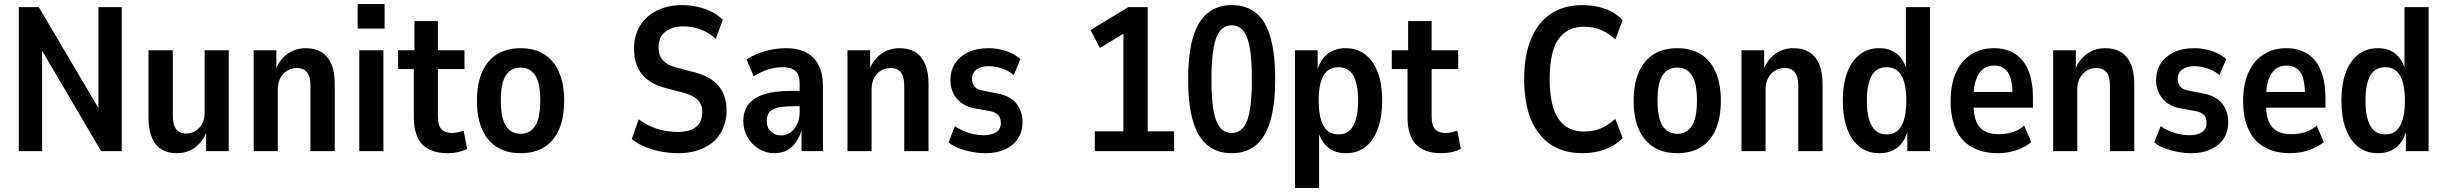

<svg xmlns="http://www.w3.org/2000/svg" viewBox="-20 -740 11971 940"><path d="M72 0V-705H170L489 -165H462V-705H576V0H475L159 -538H186V0Z M845 10Q802 10 771 -8.5Q740 -27 723.5 -66.5Q707 -106 707 -165V-494H826V-177Q826 -143 834 -123Q842 -103 857 -94.5Q872 -86 892 -86Q916 -86 937 -99Q958 -112 970 -135Q982 -158 982 -188V-494H1100V0H989V-92H990Q973 -47 935.5 -18.5Q898 10 845 10Z M1222 0V-494H1333V-402H1331Q1348 -447 1386.5 -475.5Q1425 -504 1477 -504Q1522 -504 1553.5 -485Q1585 -466 1602 -427Q1619 -388 1619 -327V0H1500V-318Q1500 -351 1492 -370.5Q1484 -390 1469 -398.5Q1454 -407 1433 -407Q1408 -407 1386.5 -394.5Q1365 -382 1352.5 -358Q1340 -334 1340 -303V0Z M1731 -600V-720H1863V-600ZM1739 0V-494H1857V0Z M2172 10Q2088 10 2047 -33.5Q2006 -77 2006 -165V-402H1929V-494H2009V-637H2124V-494H2254V-402H2124V-170Q2124 -125 2141.5 -107Q2159 -89 2193 -89Q2207 -89 2222.5 -92.5Q2238 -96 2250 -100L2267 -11Q2248 -1 2223.5 4.5Q2199 10 2172 10Z M2529 10Q2461 10 2413.5 -19.5Q2366 -49 2340.5 -106.5Q2315 -164 2315 -247Q2315 -330 2340.5 -387.5Q2366 -445 2413.5 -474.5Q2461 -504 2529 -504Q2597 -504 2644 -474.5Q2691 -445 2716.5 -387.5Q2742 -330 2742 -247Q2742 -164 2717 -106.5Q2692 -49 2644.5 -19.5Q2597 10 2529 10ZM2528 -85Q2575 -85 2600 -123.5Q2625 -162 2625 -248Q2625 -334 2600 -371.5Q2575 -409 2529 -409Q2482 -409 2457 -371.5Q2432 -334 2432 -248Q2432 -162 2457 -123.5Q2482 -85 2528 -85Z M3301 10Q3258 10 3216 2Q3174 -6 3137 -21.5Q3100 -37 3073 -59L3107 -156Q3135 -135 3166.5 -121Q3198 -107 3232.5 -100.5Q3267 -94 3300 -94Q3355 -94 3386.5 -117.5Q3418 -141 3418 -191Q3418 -217 3408.5 -234.5Q3399 -252 3379.5 -264Q3360 -276 3330 -285L3238 -309Q3159 -330 3121.5 -378.5Q3084 -427 3084 -501Q3084 -566 3113.5 -614Q3143 -662 3196.5 -688.5Q3250 -715 3320 -715Q3359 -715 3396 -706.5Q3433 -698 3464 -682.5Q3495 -667 3519 -643L3484 -550Q3452 -580 3410.5 -595.5Q3369 -611 3326 -611Q3289 -611 3261.5 -599Q3234 -587 3219 -564.5Q3204 -542 3204 -508Q3204 -470 3224 -446.5Q3244 -423 3285 -411L3377 -387Q3458 -367 3497.5 -320Q3537 -273 3537 -200Q3537 -136 3508 -88.5Q3479 -41 3425.5 -15.5Q3372 10 3301 10Z M3771 10Q3730 10 3695 -11.5Q3660 -33 3639.5 -68.5Q3619 -104 3619 -147Q3619 -197 3645 -230Q3671 -263 3723 -279Q3775 -295 3854 -295H3909V-220H3870Q3832 -220 3806.5 -216.5Q3781 -213 3765 -205Q3749 -197 3741.5 -183Q3734 -169 3734 -148Q3734 -115 3754.5 -96Q3775 -77 3806 -77Q3829 -77 3849.5 -91.5Q3870 -106 3882.5 -131.5Q3895 -157 3895 -190V-330Q3895 -374 3874.5 -392.5Q3854 -411 3810 -411Q3778 -411 3742.5 -400.5Q3707 -390 3670 -366L3635 -449Q3663 -467 3694.5 -479Q3726 -491 3760.5 -497.5Q3795 -504 3829 -504Q3887 -504 3927 -483Q3967 -462 3988 -421Q4009 -380 4009 -317V0H3904V-102Q3894 -68 3875.5 -42.5Q3857 -17 3831.5 -3.5Q3806 10 3771 10Z M4129 0V-494H4240V-402H4238Q4255 -447 4293.5 -475.5Q4332 -504 4384 -504Q4429 -504 4460.5 -485Q4492 -466 4509 -427Q4526 -388 4526 -327V0H4407V-318Q4407 -351 4399 -370.5Q4391 -390 4376 -398.5Q4361 -407 4340 -407Q4315 -407 4293.5 -394.5Q4272 -382 4259.5 -358Q4247 -334 4247 -303V0Z M4805 10Q4769 10 4735 3Q4701 -4 4672.5 -15Q4644 -26 4624 -43L4655 -122Q4678 -107 4702 -97Q4726 -87 4749.5 -82.5Q4773 -78 4795 -78Q4835 -78 4857.5 -93Q4880 -108 4880 -138Q4880 -164 4866 -178Q4852 -192 4822 -197L4755 -209Q4696 -219 4664.5 -257Q4633 -295 4633 -348Q4633 -394 4655.5 -429Q4678 -464 4719.5 -484Q4761 -504 4819 -504Q4850 -504 4879 -497.5Q4908 -491 4933 -479Q4958 -467 4976 -451L4943 -372Q4927 -387 4906 -396.5Q4885 -406 4863 -411Q4841 -416 4820 -416Q4784 -416 4761.5 -400Q4739 -384 4739 -353Q4739 -329 4752.5 -314.5Q4766 -300 4795 -296L4860 -283Q4924 -272 4955 -234.5Q4986 -197 4986 -141Q4986 -95 4963.5 -61Q4941 -27 4900.5 -8.5Q4860 10 4805 10Z M5340 0V-97H5480V-608L5528 -604L5365 -505L5319 -593L5504 -705H5599V-97H5728V0Z M6010 10Q5939 10 5891 -29.5Q5843 -69 5820 -149Q5797 -229 5797 -352Q5797 -474 5820 -554.5Q5843 -635 5891 -675Q5939 -715 6010 -715Q6083 -715 6130.5 -675.5Q6178 -636 6200.5 -555.5Q6223 -475 6223 -353Q6223 -231 6200 -150.5Q6177 -70 6130 -30Q6083 10 6010 10ZM6010 -89Q6063 -89 6086 -150Q6109 -211 6109 -353Q6109 -493 6086 -554.5Q6063 -616 6010 -616Q5958 -616 5934.5 -554.5Q5911 -493 5911 -351Q5911 -211 5934 -150Q5957 -89 6010 -89Z M6320 180V-494H6431V-393H6428Q6444 -448 6479.5 -476Q6515 -504 6568 -504Q6625 -504 6665 -472.5Q6705 -441 6726 -384Q6747 -327 6747 -247Q6747 -169 6726 -111Q6705 -53 6666 -21.5Q6627 10 6569 10Q6516 10 6482 -18Q6448 -46 6433 -98H6438V180ZM6533 -82Q6582 -82 6605.5 -124.5Q6629 -167 6629 -248Q6629 -329 6605.5 -370Q6582 -411 6533 -411Q6483 -411 6459.5 -370Q6436 -329 6436 -248Q6436 -167 6459.5 -124.5Q6483 -82 6533 -82Z M7037 10Q6953 10 6912 -33.5Q6871 -77 6871 -165V-402H6794V-494H6874V-637H6989V-494H7119V-402H6989V-170Q6989 -125 7006.5 -107Q7024 -89 7058 -89Q7072 -89 7087.5 -92.5Q7103 -96 7115 -100L7132 -11Q7113 -1 7088.5 4.5Q7064 10 7037 10Z M7726 10Q7637 10 7573 -32Q7509 -74 7475.5 -155Q7442 -236 7442 -353Q7442 -469 7476 -550Q7510 -631 7573.5 -673Q7637 -715 7727 -715Q7788 -715 7838.5 -697Q7889 -679 7924 -641L7889 -547Q7853 -579 7816.5 -594Q7780 -609 7736 -609Q7652 -609 7609.5 -547.5Q7567 -486 7567 -353Q7567 -221 7609.5 -158.5Q7652 -96 7736 -96Q7780 -96 7816.5 -111Q7853 -126 7888 -158L7924 -64Q7888 -27 7838 -8.5Q7788 10 7726 10Z M8192 10Q8124 10 8076.5 -19.5Q8029 -49 8003.5 -106.5Q7978 -164 7978 -247Q7978 -330 8003.5 -387.5Q8029 -445 8076.5 -474.5Q8124 -504 8192 -504Q8260 -504 8307 -474.5Q8354 -445 8379.5 -387.5Q8405 -330 8405 -247Q8405 -164 8380 -106.5Q8355 -49 8307.5 -19.5Q8260 10 8192 10ZM8191 -85Q8238 -85 8263 -123.5Q8288 -162 8288 -248Q8288 -334 8263 -371.5Q8238 -409 8192 -409Q8145 -409 8120 -371.5Q8095 -334 8095 -248Q8095 -162 8120 -123.5Q8145 -85 8191 -85Z M8506 0V-494H8617V-402H8615Q8632 -447 8670.5 -475.5Q8709 -504 8761 -504Q8806 -504 8837.5 -485Q8869 -466 8886 -427Q8903 -388 8903 -327V0H8784V-318Q8784 -351 8776 -370.5Q8768 -390 8753 -398.5Q8738 -407 8717 -407Q8692 -407 8670.5 -394.5Q8649 -382 8636.5 -358Q8624 -334 8624 -303V0Z M9181 10Q9124 10 9084 -21.5Q9044 -53 9023 -110.5Q9002 -168 9002 -247Q9002 -326 9023 -383.5Q9044 -441 9084 -472.5Q9124 -504 9180 -504Q9234 -504 9267.5 -476Q9301 -448 9315 -396H9311V-705H9429V0H9318V-101H9320Q9305 -46 9270 -18Q9235 10 9181 10ZM9217 -82Q9266 -82 9289.5 -124.5Q9313 -167 9313 -247Q9313 -328 9289.5 -369.5Q9266 -411 9217 -411Q9167 -411 9143.5 -370Q9120 -329 9120 -247Q9120 -167 9143.5 -124.5Q9167 -82 9217 -82Z M9762 10Q9688 10 9636 -18.5Q9584 -47 9557 -104Q9530 -161 9530 -246Q9530 -325 9555 -382.5Q9580 -440 9627.5 -472Q9675 -504 9742 -504Q9803 -504 9846 -476Q9889 -448 9911 -393.5Q9933 -339 9933 -260V-213H9626V-290H9847L9833 -272Q9833 -354 9810 -386.5Q9787 -419 9743 -419Q9711 -419 9689 -402Q9667 -385 9654.5 -350.5Q9642 -316 9642 -259V-229Q9642 -177 9655.5 -145Q9669 -113 9696.5 -98Q9724 -83 9767 -83Q9799 -83 9831.5 -92.5Q9864 -102 9890 -125L9925 -44Q9889 -16 9847 -3Q9805 10 9762 10Z M10032 0V-494H10143V-402H10141Q10158 -447 10196.5 -475.5Q10235 -504 10287 -504Q10332 -504 10363.5 -485Q10395 -466 10412 -427Q10429 -388 10429 -327V0H10310V-318Q10310 -351 10302 -370.5Q10294 -390 10279 -398.5Q10264 -407 10243 -407Q10218 -407 10196.5 -394.5Q10175 -382 10162.5 -358Q10150 -334 10150 -303V0Z M10708 10Q10672 10 10638 3Q10604 -4 10575.5 -15Q10547 -26 10527 -43L10558 -122Q10581 -107 10605 -97Q10629 -87 10652.5 -82.5Q10676 -78 10698 -78Q10738 -78 10760.5 -93Q10783 -108 10783 -138Q10783 -164 10769 -178Q10755 -192 10725 -197L10658 -209Q10599 -219 10567.5 -257Q10536 -295 10536 -348Q10536 -394 10558.5 -429Q10581 -464 10622.5 -484Q10664 -504 10722 -504Q10753 -504 10782 -497.5Q10811 -491 10836 -479Q10861 -467 10879 -451L10846 -372Q10830 -387 10809 -396.5Q10788 -406 10766 -411Q10744 -416 10723 -416Q10687 -416 10664.5 -400Q10642 -384 10642 -353Q10642 -329 10655.5 -314.5Q10669 -300 10698 -296L10763 -283Q10827 -272 10858 -234.5Q10889 -197 10889 -141Q10889 -95 10866.5 -61Q10844 -27 10803.5 -8.5Q10763 10 10708 10Z M11194 10Q11120 10 11068 -18.5Q11016 -47 10989 -104Q10962 -161 10962 -246Q10962 -325 10987 -382.5Q11012 -440 11059.5 -472Q11107 -504 11174 -504Q11235 -504 11278 -476Q11321 -448 11343 -393.5Q11365 -339 11365 -260V-213H11058V-290H11279L11265 -272Q11265 -354 11242 -386.5Q11219 -419 11175 -419Q11143 -419 11121 -402Q11099 -385 11086.5 -350.5Q11074 -316 11074 -259V-229Q11074 -177 11087.5 -145Q11101 -113 11128.5 -98Q11156 -83 11199 -83Q11231 -83 11263.5 -92.5Q11296 -102 11322 -125L11357 -44Q11321 -16 11279 -3Q11237 10 11194 10Z M11622 10Q11565 10 11525 -21.5Q11485 -53 11464 -110.5Q11443 -168 11443 -247Q11443 -326 11464 -383.5Q11485 -441 11525 -472.5Q11565 -504 11621 -504Q11675 -504 11708.5 -476Q11742 -448 11756 -396H11752V-705H11870V0H11759V-101H11761Q11746 -46 11711 -18Q11676 10 11622 10ZM11658 -82Q11707 -82 11730.5 -124.5Q11754 -167 11754 -247Q11754 -328 11730.5 -369.5Q11707 -411 11658 -411Q11608 -411 11584.5 -370Q11561 -329 11561 -247Q11561 -167 11584.5 -124.5Q11608 -82 11658 -82Z"/></svg>

Font: Nunito Sans 10pt Condensed
Style: Bold
Weight: 700
Width: 3
Designer: Vernon Adams
Foundry: Vernon Adams
Version: Version 3.101;gftools[0.9.27]